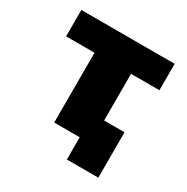

<svg xmlns="http://www.w3.org/2000/svg" viewBox="-149 -649 876 898"><g transform="rotate(30 289.5 -200.0)"><path d="M38.1 -377V-519.5H542V-377H388.7V-125H499V120.1H329.1V0H191.4V-377Z"/></g></svg>

Font: GenEi M Gothic v2 Black
Style: Regular
Weight: 900
Version: Version 2.0